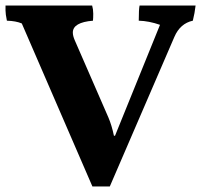

<svg xmlns="http://www.w3.org/2000/svg" viewBox="-24 -715 729 696"><path d="M1 -640Q-4 -664 -4 -677Q-4 -690 -4 -695H310Q314 -681 314 -665.5Q314 -650 313 -640Q240 -634 240 -597Q240 -585 247 -569L369 -289Q381 -261 389 -223H393L556 -625Q516 -639 479 -640Q479 -682 482 -695H685Q682 -668 675 -640Q629 -630 608 -581L374 -39H311L55 -630Q34 -639 1 -640Z"/></svg>

Font: Halant
Style: Bold
Weight: 700
Designer: Hitesh Malaviya (Devanagari), Satya Rajpurohit (Latin)
Foundry: Indian Type Foundry
Version: Version 1.101;PS 1.0;hotconv 1.0.78;makeotf.lib2.5.61930; tt